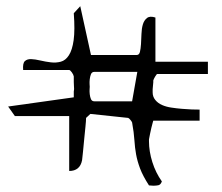

<svg xmlns="http://www.w3.org/2000/svg" viewBox="-20 -590 708 611"><path d="M253.9 -214.8Q253.9 -206.1 252 -187.5Q250 -168.9 248 -147.5Q246.1 -126 244.1 -106.9Q242.2 -87.9 241.2 -80.1Q234.4 -45.9 200.2 -45.9V-220.7H27.3L5.9 -251L214.8 -280.3V-283.2Q214.8 -286.1 214.8 -291V-298.8Q215.8 -303.7 215.8 -306.6Q215.8 -310.5 215.3 -316.4Q214.8 -322.3 214.8 -329.1Q214.8 -335.9 214.8 -341.3Q214.8 -346.7 214.8 -346.7Q213.9 -352.5 208.5 -359.9Q203.1 -367.2 200.2 -367.2H53.7Q51.8 -388.7 59.1 -395.5Q66.4 -402.3 79.1 -401.9Q91.8 -401.4 108.4 -397.5Q125 -393.6 141.6 -391.6Q158.2 -389.6 173.3 -393.6Q188.5 -397.5 199.2 -414.1Q210 -430.7 214.4 -462.4Q218.8 -494.1 214.8 -547.9L235.4 -570.3L269.5 -415H415Q422.9 -415 425.3 -424.8Q427.7 -434.6 428.7 -449.7Q429.7 -464.8 430.2 -481.9Q430.7 -499 434.6 -512.2Q438.5 -525.4 447.8 -532.7Q457 -540 474.6 -534.2V-393.6H641.6V-354.5H480.5Q478.5 -354.5 473.6 -346.2Q468.8 -337.9 467.8 -334Q467.8 -333 467.8 -328.1Q467.8 -323.2 466.8 -317.4L465.8 -305.7Q465.8 -299.8 465.8 -295.9Q465.8 -282.2 474.1 -272Q482.4 -261.7 495.6 -255.9Q508.8 -250 525.4 -247.6Q542 -245.1 558.6 -243.7Q575.2 -242.2 589.8 -241.7Q604.5 -241.2 615.2 -241.2V-206.1H467.8L465.8 -199.2Q463.9 -193.4 461.9 -184.1Q460 -174.8 457.5 -164.1Q455.1 -153.3 454.1 -146.5V-140.6Q454.1 -108.4 464.8 -74.2Q475.6 -40 495.1 -12.7Q491.2 -2 483.9 -0.5Q476.6 1 467.8 1Q466.8 1 460.9 0.5Q455.1 0 454.1 0Q434.6 -30.3 425.8 -53.7Q417 -77.1 413.1 -98.6Q409.2 -120.1 407.7 -144Q406.2 -168 400.4 -200.2Q399.4 -203.1 395 -208.5Q390.6 -213.9 387.7 -214.8L267.6 -227.5ZM265.6 -313.5Q265.6 -312.5 265.1 -305.7Q264.6 -298.8 265.6 -290Q266.6 -281.2 269.5 -274.4Q272.5 -267.6 280.3 -267.6H400.4L417 -361.3H280.3Q272.5 -361.3 269.5 -354Q266.6 -346.7 265.6 -337.9Q264.6 -329.1 265.1 -321.8Q265.6 -314.5 265.6 -313.5Z"/></svg>

Font: The Girl Next Door
Style: Regular
Weight: 400
Designer: Kimberly Geswein
Foundry: Kimberly Geswein
Version: Version 1.002 2010